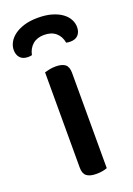

<svg xmlns="http://www.w3.org/2000/svg" viewBox="-154 -742 553 800"><g transform="rotate(-20 122.5 -341.5)"><path d="M178 -2Q171 1 158.5 3.5Q146 6 130 6Q101 6 87 -5Q73 -16 73 -42V-465Q81 -467 93.5 -470Q106 -473 122 -473Q151 -473 164.5 -462Q178 -451 178 -424ZM46 -551Q42 -550 38 -549.5Q34 -549 29 -549Q6 -549 -6 -562Q-18 -575 -18 -597Q-18 -614 -9 -630.5Q0 -647 17.5 -660Q35 -673 61 -681Q87 -689 122 -689Q158 -689 184.5 -681Q211 -673 228.5 -660Q246 -647 254.5 -630.5Q263 -614 263 -597Q263 -575 251 -562Q239 -549 216 -549Q208 -549 198 -551Q193 -580 173.5 -596.5Q154 -613 122 -613Q91 -613 71.5 -596.5Q52 -580 46 -551Z"/></g></svg>

Font: Baloo 2 Latin Medium
Style: Regular
Weight: 500
Designer: Sarang Kulkarni and Ek Type
Foundry: Ek Type
Version: Version 1.001